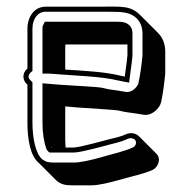

<svg xmlns="http://www.w3.org/2000/svg" viewBox="-20 -502 563 574"><path d="M62 -249V-136C62 -87 70 -35 97 -14L150 39C166 51 177 52 199 52H254C274 52 305 45 347 33C374 25 410 18 436 6C452 -1 463 -27 448 -42L395 -95C386 -104 369 -107 355 -100C345 -95 329 -91 308 -86C296 -83 217 -61 201 -61H176C176 -68 175 -75 175 -83V-184L207 -181C244 -178 326 -174 337 -171C345 -169 354 -167 363 -166L384 -163C389 -162 397 -161 409 -159C434 -155 458 -178 462 -198C468 -227 471 -252 474 -282V-348C474 -371 466 -390 452 -404L399 -457C369 -487 341 -482 272 -482H116C83 -482 62 -452 62 -416V-297C46 -284 46 -262 62 -249ZM135 -61H134C133 -62 132 -63 132 -64ZM175 -294V-360C175 -364 175 -367 176 -369H361V-337C361 -332 358 -310 353 -273C348 -274 343 -275 339 -276C294 -287 239 -290 175 -294ZM376 -401C376 -409 375 -417 369 -424C359 -436 344 -437 330 -437H114L110 -429C106 -422 107 -417 107 -413V-282H126C212 -275 282 -274 335 -261C339 -260 345 -259 350 -258L366 -255L368 -271C373 -308 376 -329 376 -337ZM128 -46H201C223 -46 300 -68 312 -71C333 -76 350 -81 362 -87C369 -90 374 -89 379 -87C390 -83 389 -66 377 -61C353 -50 318 -42 290 -34C249 -22 218 -16 201 -16H146C124 -16 119 -17 106 -26C87 -42 77 -88 77 -136V-256L72 -261C58 -273 69 -284 77 -290V-416C77 -447 94 -467 116 -467H272C311 -467 337 -467 349 -465C385 -460 406 -437 406 -401V-336C403 -306 400 -282 394 -254C391 -241 373 -225 358 -227C345 -229 338 -230 334 -231L312 -234C304 -235 296 -237 288 -239C272 -243 192 -246 155 -249L107 -253V-136C107 -105 111 -78 119 -56C123 -49 124 -50 128 -46Z"/></svg>

Font: Squarish
Style: Shd
Weight: 400
Foundry: Cannot Into Space Fonts
Version: Version 0.272